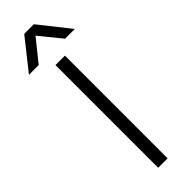

<svg xmlns="http://www.w3.org/2000/svg" viewBox="-329 -885 891 891"><g transform="rotate(-45 116.5 -439.5)"><path d="M147 0H85V-674H147ZM30 -729H-34L85 -879H148L267 -729H203L116 -836Z"/></g></svg>

Font: Hind Madurai Light
Style: Regular
Weight: 300
Designer: Jyotish Sonowal
Foundry: Indian Type Foundry
Version: Version 1.001;PS 1.0;hotconv 1.0.86;makeotf.lib2.5.63406; tt